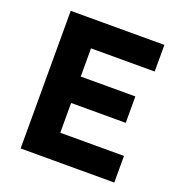

<svg xmlns="http://www.w3.org/2000/svg" viewBox="-127 -806 860 915"><g transform="rotate(20 303.5 -349.0)"><path d="M77 0H552V-135H229V-286H506V-420H229V-563H552V-698H77Z"/></g></svg>

Font: Braiins Sans
Style: Bold
Weight: 700
Designer: Mike Abbink, Paul van der Laan, Pieter van Rosmalen, Jiri Chlebus, Lubos Buracinsky
Foundry: Bold Monday, Sudetype
Version: Version 1.000;hotconv 1.0.109;makeotfexe 2.5.65596